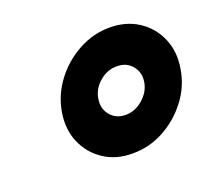

<svg xmlns="http://www.w3.org/2000/svg" viewBox="-73 -824 596 539"><g transform="rotate(-20 225.0 -554.5)"><path d="M240.7 -377.4Q191.9 -377 155.5 -400.9Q119.1 -424.8 101.8 -465.1Q84.5 -505.4 92.8 -554.7Q101.1 -603.5 131.6 -643.8Q162.1 -684.1 206.3 -708Q250.5 -731.9 299.3 -731.9Q348.6 -731.9 385 -708Q421.4 -684.1 438.5 -643.8Q455.6 -603.5 447.3 -554.7Q439.5 -505.4 408.9 -465.1Q378.4 -424.8 334.2 -400.9Q290 -377 240.7 -377.4ZM258.8 -485.8Q287.1 -485.8 310.5 -506.1Q334 -526.4 338.9 -554.7Q343.3 -583 326.4 -603Q309.6 -623 281.2 -622.6Q252.9 -623 229.5 -603Q206.1 -583 201.7 -554.7Q196.8 -526.4 213.6 -506.1Q230.5 -485.8 258.8 -485.8Z"/></g></svg>

Font: Inter Display ExtraBold
Style: Italic
Weight: 800
Italic angle: -9.39999°
Designer: Rasmus Andersson
Foundry: rsms
Version: Version 4.000;git-a52131595